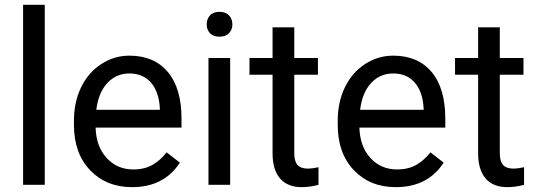

<svg xmlns="http://www.w3.org/2000/svg" viewBox="-20 -770 2238 800"><path d="M166.5 0H76.2V-750H166.5Z M530.3 9.8Q422.9 9.8 355.5 -60.8Q288.1 -131.3 288.1 -249.5V-266.1Q288.1 -344.7 318.1 -406.5Q348.1 -468.3 402.1 -503.2Q456.1 -538.1 519 -538.1Q622.1 -538.1 679.2 -470.2Q736.3 -402.3 736.3 -275.9V-238.3H378.4Q380.4 -160.2 424.1 -112.1Q467.8 -64 535.2 -64Q583 -64 616.2 -83.5Q649.4 -103 674.3 -135.3L729.5 -92.3Q663.1 9.8 530.3 9.8ZM519 -463.9Q464.4 -463.9 427.2 -424.1Q390.1 -384.3 381.3 -312.5H646V-319.3Q642.1 -388.2 608.9 -426Q575.7 -463.9 519 -463.9Z M939 0H848.6V-528.3H939ZM841.3 -668.5Q841.3 -690.4 854.7 -705.6Q868.2 -720.7 894.5 -720.7Q920.9 -720.7 934.6 -705.6Q948.2 -690.4 948.2 -668.5Q948.2 -646.5 934.6 -631.8Q920.9 -617.2 894.5 -617.2Q868.2 -617.2 854.7 -631.8Q841.3 -646.5 841.3 -668.5Z M1206.1 -656.2V-528.3H1304.7V-458.5H1206.1V-130.9Q1206.1 -99.1 1219.2 -83.3Q1232.4 -67.4 1264.2 -67.4Q1279.8 -67.4 1307.1 -73.2V0Q1271.5 9.8 1237.8 9.8Q1177.2 9.8 1146.5 -26.9Q1115.7 -63.5 1115.7 -130.9V-458.5H1019.5V-528.3H1115.7V-656.2Z M1629.4 9.8Q1522 9.8 1454.6 -60.8Q1387.2 -131.3 1387.2 -249.5V-266.1Q1387.2 -344.7 1417.2 -406.5Q1447.3 -468.3 1501.2 -503.2Q1555.2 -538.1 1618.2 -538.1Q1721.2 -538.1 1778.3 -470.2Q1835.4 -402.3 1835.4 -275.9V-238.3H1477.5Q1479.5 -160.2 1523.2 -112.1Q1566.9 -64 1634.3 -64Q1682.1 -64 1715.3 -83.5Q1748.5 -103 1773.4 -135.3L1828.6 -92.3Q1762.2 9.8 1629.4 9.8ZM1618.2 -463.9Q1563.5 -463.9 1526.4 -424.1Q1489.3 -384.3 1480.5 -312.5H1745.1V-319.3Q1741.2 -388.2 1708 -426Q1674.8 -463.9 1618.2 -463.9Z M2062.5 -656.2V-528.3H2161.1V-458.5H2062.5V-130.9Q2062.5 -99.1 2075.7 -83.3Q2088.9 -67.4 2120.6 -67.4Q2136.2 -67.4 2163.6 -73.2V0Q2127.9 9.8 2094.2 9.8Q2033.7 9.8 2002.9 -26.9Q1972.2 -63.5 1972.2 -130.9V-458.5H1876V-528.3H1972.2V-656.2Z"/></svg>

Font: Mardoto
Style: Regular
Weight: 400
Designer: Christian Robertson, Vahan Hovhannisyan
Foundry: Google
Version: Version 1.000